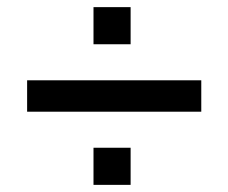

<svg xmlns="http://www.w3.org/2000/svg" viewBox="-20 -556 640 538"><path d="M56 -243V-331H544V-243ZM242 -38V-142H346V-38ZM242 -432V-536H346V-432Z"/></svg>

Font: Nunito Sans 12pt ExtraLight 12pt
Style: Bold
Weight: 700
Version: Version 3.101;gftools[0.9.27]